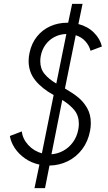

<svg xmlns="http://www.w3.org/2000/svg" viewBox="-20 -845 556 989"><path d="M183.1 2.9Q142.1 -5.9 109.4 -28.6Q76.7 -51.3 56.4 -81.8Q36.1 -112.3 30.8 -144.5L92.3 -168Q96.7 -129.4 125.7 -97.9Q154.8 -66.4 195.8 -55.2L256.3 -355.5Q195.8 -388.7 161.6 -431.4Q127.4 -474.1 127.4 -530.8Q127.4 -552.2 132.3 -573.7Q142.6 -622.1 170.4 -656.7Q198.2 -691.4 238.8 -709.7Q279.3 -728 328.1 -728H331.1L351.6 -825.2H405.3L383.8 -721.2Q431.6 -709 463.6 -677.2Q495.6 -645.5 504.9 -605.5L446.3 -583.5Q439.9 -609.4 420.4 -631.6Q400.9 -653.8 370.1 -663.6L314.5 -389.2Q353.5 -366.7 381.6 -344.2Q409.7 -321.8 428.7 -288.6Q447.8 -255.4 447.8 -211.4Q447.8 -189.9 443.8 -170.4Q433.6 -116.7 403.6 -76.7Q373.5 -36.6 329.8 -14.9Q286.1 6.8 234.9 7.8L211.9 124H157.7ZM187.5 -529.3Q187.5 -490.7 209.5 -464.1Q231.4 -437.5 270 -414.6L321.8 -669.9Q287.6 -668.9 259.8 -654.1Q231.9 -639.2 213.9 -613.8Q195.8 -588.4 189.9 -556.2Q187.5 -544.4 187.5 -529.3ZM383.3 -178.2Q386.2 -193.8 386.2 -207Q386.2 -249 363.3 -277.3Q340.3 -305.7 300.8 -330.1L245.1 -50.3Q277.3 -52.7 306.4 -68.6Q335.4 -84.5 356 -112.8Q376.5 -141.1 383.3 -178.2Z"/></svg>

Font: Reddit Sans Fudge Light Italic
Style: Regular
Weight: 300
Italic angle: -11.25°
Designer: Stephen Hutchings
Version: Version 1.013